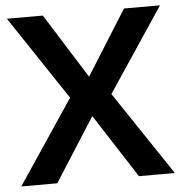

<svg xmlns="http://www.w3.org/2000/svg" viewBox="-51 -738 743 787"><g transform="rotate(-5 321.0 -345.0)"><path d="M5 0H153L320 -262L489 0H637L406 -345L636 -690H488L321 -424L154 -690H6L236 -345Z"/></g></svg>

Font: FREAK Grotesk
Style: Bold
Weight: 700
Designer: La Scuola Open Source
Foundry: La Scuola Open Source
Version: Version 1.000;PS 1.0;hotconv 1.0.72;makeotf.lib2.5.5900